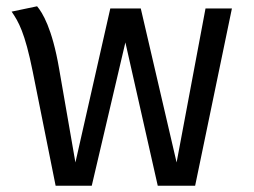

<svg xmlns="http://www.w3.org/2000/svg" viewBox="-20 -591 809 611"><path d="M17 -554C39 -522 59 -488 84 -364L157 0H272L379 -456L482 0H601L718 -564H634L542 -74L428 -564H331L220 -74L168 -373C146 -501 115 -551 98 -571Z"/></svg>

Font: FiraGO Unicode
Style: Regular
Weight: 400
Designer: bBox Type
Foundry: bBox Type GmbH
Version: Version 1.001;PS 001.001;hotconv 1.0.88;makeotf.lib2.5.64775